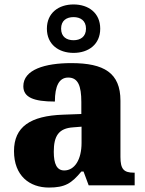

<svg xmlns="http://www.w3.org/2000/svg" viewBox="-20 -834 654 864"><path d="M311 -596C378 -596 431 -634 431 -705C431 -776 378 -814 311 -814C244 -814 191 -776 191 -705C191 -634 244 -596 311 -596ZM311 -653C280 -653 255 -668 255 -705C255 -742 280 -757 311 -757C341 -757 367 -742 367 -705C367 -668 341 -653 311 -653ZM200 10C273 10 302 -9 346 -62H356L379 0H586V-57H582C537 -57 522 -73 522 -128V-381C522 -506 448 -550 301 -550C183 -550 85 -521 85 -446C85 -396 131 -377 227 -377C227 -447 246 -485 287 -485C331 -485 346 -448 346 -375V-321L265 -318C116 -313 43 -263 43 -154C43 -43 113 10 200 10ZM269 -67C236 -67 222 -96 222 -151C222 -221 243 -257 310 -261L347 -264V-191C347 -116 316 -67 269 -67Z"/></svg>

Font: Noto Serif Gurmukhi ExtraBold
Style: Regular
Weight: 800
Designer: Vaibhav Singh and the Monotype Design Team
Foundry: Monotype Imaging Inc.
Version: Version 2.004